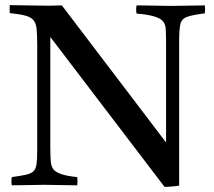

<svg xmlns="http://www.w3.org/2000/svg" viewBox="-20 -721 833 748"><path d="M621 7 176 -577V-149Q176 -111 178 -90.5Q180 -70 190 -59Q200 -49 221 -42Q242 -35 281 -31Q283 -15 281 1Q251 1 214.5 0Q178 -1 153 -1Q128 -1 91.5 0Q55 1 26 1Q23 -14 26 -31Q62 -36 82 -40.5Q102 -45 111 -54.5Q120 -64 122.5 -83Q125 -102 125 -136V-546Q125 -586 122.5 -609Q120 -632 109.5 -643.5Q99 -655 77.5 -660.5Q56 -666 18 -670Q17 -685 18 -701Q49 -701 84 -700Q119 -699 154 -699Q159 -699 181.5 -699Q204 -699 221 -700L627 -166V-550Q627 -588 625.5 -609Q624 -630 613 -640Q592 -662 512 -668Q509 -685 512 -700Q531 -700 557.5 -699.5Q584 -699 609 -698.5Q634 -698 650 -698Q675 -698 712 -699Q749 -700 778 -700Q780 -685 778 -669Q730 -663 709 -655.5Q688 -648 683 -628Q678 -608 678 -563V2Q668 4 651 5.5Q634 7 621 7Z"/></svg>

Font: Tiro Bangla
Style: Regular
Weight: 400
Designer: Bangla: John Hudson & Fiona Ross. Latin: John Hudson.
Foundry: Tiro Typeworks Ltd.
Version: Version 1.60